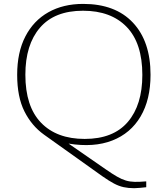

<svg xmlns="http://www.w3.org/2000/svg" viewBox="-20 -737 860 984"><path d="M505 166.5 205.5 -47Q142 -92.5 105 -166.5Q68 -240.5 68 -353.5Q68 -469 110 -550.2Q152 -631.5 228 -674.2Q304 -717 406 -717Q571 -717 661.2 -621Q751.5 -525 751.5 -353.5Q751.5 -226.5 700.5 -140Q649.5 -53.5 555.2 -16.8Q461 20 331.5 -1L521.5 130.5Q556 154.5 580 168.2Q604 182 625 188.2Q646 194.5 670.5 195Q695 195.5 729.5 192.5V222.5Q715 224 697.2 225.8Q679.5 227.5 667.5 227.5Q638 227.5 613.8 222.2Q589.5 217 564 203.5Q538.5 190 505 166.5ZM414 -25Q560.5 -25 635 -112Q709.5 -199 709.5 -353Q709.5 -516 629.2 -599Q549 -682 405.5 -682Q259.5 -682 184.8 -595Q110 -508 110 -354Q110 -191.5 190.2 -108.2Q270.5 -25 414 -25Z"/></svg>

Font: Newsreader 6pt ExtraLight
Style: Regular
Weight: 275
Designer: Hugues Gentile
Foundry: Production Type
Version: Version 1.003; ttfautohint (v1.8.3)